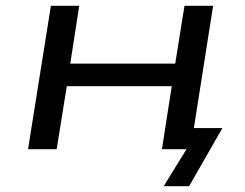

<svg xmlns="http://www.w3.org/2000/svg" viewBox="-20 -516 847 664"><path d="M546 128 625 0H545L556 -73H749L634 128ZM77 0 156 -496H254L223 -296H586L618 -496H717L639 0H540L574 -218H211L176 0Z"/></svg>

Font: Nunito Sans 7pt Expanded
Style: Italic
Weight: 400
Width: 7
Italic angle: -9°
Designer: Vernon Adams
Foundry: Vernon Adams
Version: Version 3.101;gftools[0.9.27]